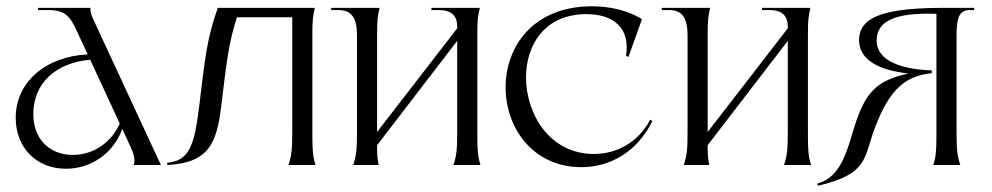

<svg xmlns="http://www.w3.org/2000/svg" viewBox="-20 -525 3156 611"><path d="M406 0H492L278 -461C269 -481 267 -488 268 -500H101V-493H133C191 -493 204 -470 225 -425L259 -352C124 -345 30 -263 30 -150C30 -55 96 12 190 12C272 12 343 -40 369 -115L393 -63C408 -31 410 -19 406 0ZM86 -162C86 -259 156 -325 267 -335L361 -132C334 -71 277 -32 212 -32C137 -32 86 -83 86 -162Z M898 0H984C976 -25 974 -45 974 -95V-416C974 -460 976 -476 982 -500H673C637 -398 632 -334 614 -188C599 -64 583 -13 512 -7V0C646 -6 670 -72 684 -187C700 -317 706 -384 734 -470H910V-105C910 -50 908 -30 898 0Z M1104 0H1185C1180 -25 1180 -39 1180 -59V-63L1435 -395V-105C1435 -50 1433 -30 1423 0H1509C1501 -25 1499 -45 1499 -95V-416C1499 -460 1501 -476 1507 -500H1353V-493H1376C1417 -493 1435 -475 1435 -440V-435L1180 -105V-416C1180 -460 1182 -476 1188 -500H1034V-493H1057C1098 -493 1116 -469 1116 -413V-105C1116 -50 1114 -30 1104 0Z M1831 7C1918 7 2007 -39 2056 -140L2049 -144C2011 -71 1941 -35 1870 -35C1730 -35 1654 -161 1654 -279C1654 -382 1713 -477 1840 -480C1930 -482 1987 -438 1972 -347L1980 -344L2023 -464C1980 -491 1923 -505 1864 -505C1676 -505 1589 -376 1589 -247C1589 -120 1674 7 1831 7Z M2156 0H2237C2232 -25 2232 -39 2232 -59V-63L2487 -395V-105C2487 -50 2485 -30 2475 0H2561C2553 -25 2551 -45 2551 -95V-416C2551 -460 2553 -476 2559 -500H2405V-493H2428C2469 -493 2487 -475 2487 -440V-435L2232 -105V-416C2232 -460 2234 -476 2240 -500H2086V-493H2109C2150 -493 2168 -469 2168 -413V-105C2168 -50 2166 -30 2156 0Z M3024 -105V-413C3024 -469 3033 -493 3066 -493H3080V-500H2985C2807 -500 2719 -476 2714 -404C2710 -341 2765 -303 2871 -291C2777 -271 2742 -236 2712 -159C2680 -79 2671 35 2581 59L2583 66C2746 28 2727 -22 2766 -123C2813 -246 2866 -284 2945 -292V-301C2831 -305 2764 -340 2770 -404C2775 -454 2821 -486 2960 -481V-95C2960 -45 2958 -25 2950 0H3036C3026 -30 3024 -50 3024 -105Z"/></svg>

Font: Sinistre
Style: Regular
Weight: 400
Designer: Jules Durand
Foundry: Collletttivo
Version: Version 69.420;Glyphs 3.2 (3217)